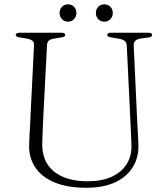

<svg xmlns="http://www.w3.org/2000/svg" viewBox="-20 -851 772 886"><path d="M582 -286.5 565 -641Q564 -654.5 555.5 -662Q547 -669.5 527.5 -672.5L493 -678.5Q481.5 -680 478.2 -683.2Q475 -686.5 475 -690Q475 -694.5 479.5 -697.2Q484 -700 491.5 -700H666Q674 -700 678 -697.2Q682 -694.5 682 -690Q682 -686 678.5 -682.8Q675 -679.5 664.5 -678L632 -673.5Q611.5 -671 603.8 -662Q596 -653 597 -640L613.5 -284.5Q615 -260 616.2 -236.8Q617.5 -213.5 618.5 -188Q621.5 -128.5 594.5 -82.5Q567.5 -36.5 512.8 -10.5Q458 15.5 378.5 15.5Q290.5 15.5 231 -9.5Q171.5 -34.5 141.8 -80Q112 -125.5 114.5 -186Q115 -202 116.2 -226Q117.5 -250 119 -275.5Q120.5 -301 121 -321L137 -642.5Q138 -656.5 128.8 -663.5Q119.5 -670.5 102.5 -673L70 -678.5Q52.5 -681.5 52.5 -689.5Q52.5 -694.5 56.8 -697.2Q61 -700 69 -700H264.5Q272.5 -700 276.8 -697.2Q281 -694.5 281 -689.5Q281 -686 277.5 -683Q274 -680 263 -678.5L231 -673Q213.5 -670.5 205.8 -664Q198 -657.5 197 -643.5L180.5 -325Q178.5 -285.5 177.2 -254Q176 -222.5 175 -194.5Q172 -106.5 228 -60.5Q284 -14.5 384.5 -14.5Q449.5 -14.5 495.2 -35.2Q541 -56 565 -94.5Q589 -133 586.5 -186.5Q585 -220 584 -243.5Q583 -267 582 -286.5ZM293.5 -751Q276.5 -751 265.8 -762.8Q255 -774.5 255 -791Q255 -808 265.8 -819.5Q276.5 -831 293.5 -831Q311 -831 321.8 -819.5Q332.5 -808 332.5 -791Q332.5 -774.5 321.8 -762.8Q311 -751 293.5 -751ZM461 -751Q444 -751 433.2 -762.8Q422.5 -774.5 422.5 -791Q422.5 -808 433.2 -819.5Q444 -831 461 -831Q478.5 -831 489.5 -819.5Q500.5 -808 500.5 -791Q500.5 -774.5 489.5 -762.8Q478.5 -751 461 -751Z"/></svg>

Font: Fraunces ExtraLight
Style: Regular
Weight: 250
Version: Version 1.000;[b76b70a41]